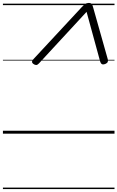

<svg xmlns="http://www.w3.org/2000/svg" viewBox="-20 -914 803 1313"><path d="M210 -511 537 -863Q552 -879 562.5 -886.5Q573 -894 587 -894Q601 -894 607 -886.5Q613 -879 617 -863L717 -509Q720 -498 716.5 -490Q713 -482 699 -476Q685 -471 677 -475.5Q669 -480 665 -493L572 -833L247 -481Q237 -470 228 -469.5Q219 -469 208 -477Q198 -485 199 -493Q200 -501 210 -511ZM0 369H763V379H0ZM0 -20H763V0H0ZM0 -505H763V-500H0ZM0 -889H763V-879H0Z"/></svg>

Font: Playwrite HR Guides
Style: Regular
Weight: 400
Designer: Veronika Burian, José Scaglione
Foundry: TypeTogether
Version: Version 1.003